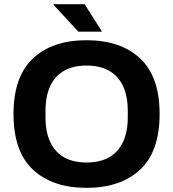

<svg xmlns="http://www.w3.org/2000/svg" viewBox="-20 -892 833 924"><path d="M396.4 12Q232.2 12 138.6 -75.7Q45 -163.3 45 -343.2Q45 -523.1 138.6 -610.8Q232.2 -698.4 396.4 -698.4Q560.7 -698.4 654.4 -610.8Q748.1 -523.1 748.1 -343.2Q748.1 -163.3 654.4 -75.7Q560.7 12 396.4 12ZM396.4 -110Q461.1 -110 505.2 -135Q549.3 -160.1 572.1 -208.7Q594.9 -257.2 594.9 -326.9V-358Q594.9 -429.3 572.1 -477.8Q549.3 -526.3 505.2 -551.4Q461.1 -576.5 396.4 -576.5Q332 -576.5 288.2 -551.4Q244.3 -526.3 221.7 -477.8Q199 -429.3 199 -358V-326.9Q199 -257.2 221.7 -208.7Q244.3 -160.1 288.2 -135Q332 -110 396.4 -110ZM470.9 -739.5H357L237.7 -868.5L239 -871.7H387.5Z"/></svg>

Font: Archivo Variable SemiBold
Style: Regular
Weight: 600
Designer: Hector Gatti
Foundry: Omnibus-Type
Version: Version 2.001